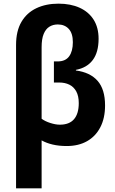

<svg xmlns="http://www.w3.org/2000/svg" viewBox="-20 -785 626 1045"><path d="M298.3 -765.1Q364.3 -765.1 413.3 -742.9Q462.4 -720.7 489.5 -678Q516.6 -635.3 516.6 -574.2Q516.6 -500.5 484.9 -458.3Q453.1 -416 393.1 -404.8V-401.4Q470.7 -391.1 511.2 -345Q551.8 -298.8 551.8 -210.9Q551.8 -142.1 526.1 -92.5Q500.5 -43 453.9 -16.6Q407.2 9.8 343.3 9.8Q300.8 9.8 266.6 1.7Q232.4 -6.3 206.5 -21V240.2H67.4V-540Q67.4 -615.7 96.4 -665.5Q125.5 -715.3 177.7 -740.2Q230 -765.1 298.3 -765.1ZM294.4 -651.9Q268.6 -651.9 248.8 -639.6Q229 -627.4 217.8 -600.3Q206.5 -573.2 206.5 -528.3V-138.7Q225.6 -124.5 254.2 -115.5Q282.7 -106.4 305.7 -106.4Q357.4 -106.4 383.1 -136.5Q408.7 -166.5 408.7 -223.6Q408.7 -262.7 395 -287.6Q381.3 -312.5 357.4 -324.2Q333.5 -335.9 301.8 -335.9H273.4V-450.7H293.5Q336.4 -450.7 356.4 -478.5Q376.5 -506.3 376.5 -555.2Q376.5 -603.5 354.2 -627.7Q332 -651.9 294.4 -651.9Z"/></svg>

Font: Open Sans SemiCondensed
Style: Bold
Weight: 700
Width: 4
Designer: Monotype Design Team
Foundry: Monotype Imaging Inc.
Version: Version 3.003